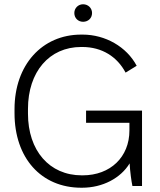

<svg xmlns="http://www.w3.org/2000/svg" viewBox="-20 -871 751 899"><path d="M369 -769C393 -769 411 -786 411 -810C411 -833 393 -851 369 -851C346 -851 328 -833 328 -810C328 -786 346 -769 369 -769ZM361 8H364C461 8 545 -37 587 -106C589 -67 595 -24 600 0H645V-353H383V-296H586V-260C586 -136 497 -50 367 -50H363C211 -50 111 -166 111 -339V-361C111 -535 211 -651 360 -651H365C458 -651 529 -605 568 -531L620 -563C573 -652 473 -709 367 -709H360C177 -709 48 -567 48 -360V-341C48 -132 172 8 361 8Z"/></svg>

Font: Fixel Text Light
Style: Regular
Weight: 300
Width: 4
Designer: AlfaBravo + MacPaw
Foundry: Kyrylo Tkachov, Marchela Mozhyna, Serhii Makarenko, Maria Weinstein, Zakhar Kryvoshyya
Version: Version 1.211